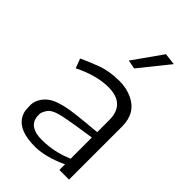

<svg xmlns="http://www.w3.org/2000/svg" viewBox="-227 -831 916 916"><g transform="rotate(45 231.0 -373.0)"><path d="M357 -38V0H422V-358Q422 -449 348 -484Q308 -503 261 -503Q190 -503 134 -481Q78 -459 51 -446L69 -398Q163 -445 243 -445Q357 -445 357 -336V-255Q203 -242 162.5 -232Q122 -222 103 -212Q63 -192 46 -152Q40 -136 40 -122.5Q40 -109 41.5 -90Q43 -71 55 -51Q88 4 195 4Q267 4 357 -38ZM357 -76Q279 -42 195.5 -42Q112 -42 102 -101Q101 -108 101 -121Q101 -134 116 -156.5Q131 -179 188.5 -191Q246 -203 357 -219ZM386 -743 267 -595 222 -603 326 -750Z"/></g></svg>

Font: Antic
Style: Regular
Weight: 400
Designer: Santiago Orozco
Foundry: Typemade
Version: Version 1.0012